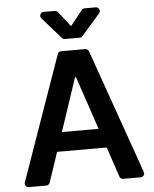

<svg xmlns="http://www.w3.org/2000/svg" viewBox="-62 -1002 847 1054"><g transform="rotate(-5 362.0 -475.5)"><path d="M32.7 -20.6Q32.7 -22.7 34.1 -27.7L275.6 -713.4Q277.7 -719.8 283 -723.7Q288.4 -727.6 295.1 -727.6H428.3Q435 -727.6 440.3 -723.7Q445.7 -719.8 447.8 -713.4L689.6 -27.7Q691.1 -22.7 691.1 -20.6Q691.1 -12.4 685 -6.2Q679 0 670.1 0H573.9Q567.1 0 561.6 -3.9Q556.1 -7.8 554 -14.2L498.6 -179.3H225.1L169.7 -14.2Q167.6 -7.8 162.1 -3.9Q156.6 0 149.9 0H53.6Q44.7 0 38.7 -6Q32.7 -12.1 32.7 -20.6ZM463.1 -285.2 364.3 -578.1H358.7L260.7 -285.2ZM279.8 -951H218.8Q209.9 -951 203.8 -944.6Q197.8 -938.2 197.8 -930Q197.8 -922.9 203.1 -916.5L305.8 -799.7Q311.8 -792.6 321.4 -792.6H403.1Q412.6 -792.6 418.7 -799.7L521 -916.5Q526.3 -922.9 526.3 -930Q526.3 -938.2 520.2 -944.6Q514.2 -951 505.3 -951H444.2Q433.9 -951 427.9 -943.2L361.9 -860.1L296.2 -943.2Q290.1 -951 279.8 -951Z"/></g></svg>

Font: DeltaSans SemiBold
Style: Regular
Weight: 600
Designer: Rasmus Andersson
Foundry: rsms
Version: Version 3.012